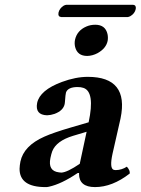

<svg xmlns="http://www.w3.org/2000/svg" viewBox="-20 -760 579 790"><path d="M505.9 -689.9H231.4Q217.8 -691.4 220.7 -708Q224.6 -725.6 242.2 -736.8Q248 -739.7 252.4 -740.2H528.3Q541 -738.8 538.6 -723.1Q534.7 -704.1 516.1 -693.4Q510.3 -690.4 505.9 -689.9ZM305.7 -48.3 299.3 -47.9Q232.9 -2.9 181.2 8.3Q172.4 10.3 167 9.8Q60.1 9.8 60.5 -65.9Q61 -80.1 64 -95.2Q77.6 -160.2 162.6 -197.8Q199.7 -214.4 272.9 -235.8L344.7 -256.8Q371.6 -382.3 323.2 -398.4Q313.5 -401.9 298.3 -401.9Q259.3 -401.4 251.5 -379.4Q249.5 -373.5 247.1 -339.8Q246.6 -335 246.1 -332Q240.2 -304.7 204.6 -291.5Q189 -286.1 173.8 -285.6Q123.5 -287.1 132.8 -336.4Q144 -389.2 234.9 -422.9Q291.5 -443.8 341.3 -443.8Q511.2 -443.8 476.1 -273.4Q475.6 -271.5 475.6 -271L442.9 -127Q430.2 -68.4 447.3 -61.5Q451.7 -60.1 456.5 -60.1Q481 -60.5 502 -74.2Q516.1 -58.1 513.7 -45.9Q441.9 9.8 371.1 9.8Q305.2 9.8 305.2 -44.9Q305.7 -46.9 305.7 -48.3ZM336.4 -217.8 280.8 -201.2Q211.4 -180.2 194.8 -137.2Q190.9 -126.5 187.5 -109.9Q176.3 -56.2 222.7 -50.8Q227.5 -50.3 232.4 -49.8Q256.3 -50.8 308.1 -85.9ZM288.6 -596.2Q296.9 -634.3 335.4 -650.9Q352.1 -658.2 372.1 -658.2Q413.6 -658.2 422.4 -619.6Q425.3 -605.5 422.9 -591.8Q416.5 -561 381.8 -541.5Q360.8 -530.3 338.9 -529.8Q298.3 -529.8 289.1 -566.9Q285.6 -581.5 288.6 -596.2Z"/></svg>

Font: Linux Libertine Slanted O
Style: Bold Slanted
Weight: 700
Designer: Philipp H. Poll
Foundry: Philipp H. Poll
Version: Version 5.0.0